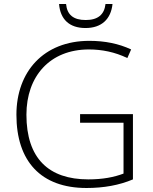

<svg xmlns="http://www.w3.org/2000/svg" viewBox="-20 -929 763 959"><path d="M542 -909H507C501 -856 469 -829 408 -829C347 -829 315 -855 310 -909H275C281 -833 326 -789 407 -789C487 -789 534 -833 542 -909ZM380 -359V-316H597V-62C550 -44 493 -33 421 -33C223 -33 112 -138 112 -356C112 -548 229 -682 424 -682C489 -682 554 -669 616 -639L635 -682C573 -711 504 -725 426 -725C198 -725 62 -571 62 -356C62 -124 184 10 412 10C498 10 576 -4 644 -33V-359Z"/></svg>

Font: Noto Sans Syriac Extralight
Style: Regular
Weight: 200
Designer: Patrick Giasson and the Monotype Design Team
Foundry: Monotype Imaging Inc.
Version: Version 3.000